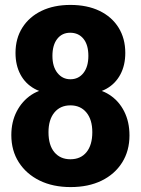

<svg xmlns="http://www.w3.org/2000/svg" viewBox="-20 -750 572 780"><path d="M267 10Q195 10 141 -16.5Q87 -43 56.5 -90.5Q26 -138 26 -201Q26 -255 48 -297.5Q70 -340 108 -365Q146 -390 195 -390L208 -369Q157 -369 120 -389.5Q83 -410 63 -447.5Q43 -485 43 -535Q43 -594 71 -638Q99 -682 149 -706Q199 -730 266 -730Q334 -730 384 -706Q434 -682 461.5 -638Q489 -594 489 -535Q489 -485 469 -447.5Q449 -410 412.5 -389.5Q376 -369 324 -369L338 -390Q386 -390 424.5 -365Q463 -340 484.5 -297.5Q506 -255 506 -200Q506 -137 476 -89.5Q446 -42 392.5 -16Q339 10 267 10ZM266 -103Q308 -103 331.5 -132Q355 -161 355 -213Q355 -264 331 -293Q307 -322 266 -322Q225 -322 201 -293Q177 -264 177 -213Q177 -160 201 -131.5Q225 -103 266 -103ZM266 -428Q299 -428 319 -453.5Q339 -479 339 -523Q339 -568 319 -592.5Q299 -617 265 -617Q232 -617 212.5 -592Q193 -567 193 -523Q193 -479 213.5 -453.5Q234 -428 266 -428Z"/></svg>

Font: Instrument Sans SemiCondensed
Style: Bold
Weight: 700
Width: 4
Designer: Rodrigo Fuenzalida
Foundry: fragTYPE
Version: Version 1.000;gftools[0.9.28]